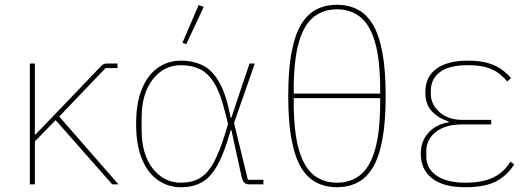

<svg xmlns="http://www.w3.org/2000/svg" viewBox="-20 -772 2226 804"><path d="M450 0 213 -269 126 -180V0H105V-506H126V-209H129L205 -288L405 -497Q410 -502 415.5 -504Q421 -506 428 -506H472V-487H422L228 -284L476 0Z M1083 -19V0H1024Q1011 0 1003.5 -6.5Q996 -13 991 -35L949 -227H946Q920 -133 891 -81Q862 -29 825 -8.5Q788 12 738 12Q684 12 641.5 -17.5Q599 -47 574.5 -106Q550 -165 550 -253Q550 -341 574.5 -400Q599 -459 641.5 -488.5Q684 -518 738 -518Q789 -518 829.5 -498Q870 -478 899 -426Q928 -374 946 -279H949L971 -346L1025 -506H1047L960 -257L1018 -19ZM738 -7Q784 -7 816.5 -26Q849 -45 873.5 -89Q898 -133 921 -207L935 -253L920 -312Q902 -384 876.5 -425Q851 -466 817 -482.5Q783 -499 738 -499Q666 -499 619.5 -439.5Q573 -380 573 -277V-229Q573 -126 619.5 -66.5Q666 -7 738 -7ZM833 -743 760 -587 744 -593 812 -751Z M1210 -394V-380H1572V-394Q1572 -521 1550.5 -595Q1529 -669 1488.5 -701Q1448 -733 1391 -733Q1334 -733 1293.5 -701Q1253 -669 1231.5 -595Q1210 -521 1210 -394ZM1391 -752Q1438 -752 1476 -733Q1514 -714 1540.5 -670.5Q1567 -627 1581 -553.5Q1595 -480 1595 -370Q1595 -261 1581 -187Q1567 -113 1540.5 -69.5Q1514 -26 1476 -7Q1438 12 1391 12Q1344 12 1306 -7Q1268 -26 1241.5 -69.5Q1215 -113 1201 -187Q1187 -261 1187 -370Q1187 -480 1201 -553.5Q1215 -627 1241.5 -670.5Q1268 -714 1306 -733Q1344 -752 1391 -752ZM1391 -7Q1448 -7 1488.5 -39Q1529 -71 1550.5 -145.5Q1572 -220 1572 -346V-361H1210V-346Q1210 -220 1231.5 -145.5Q1253 -71 1293.5 -39Q1334 -7 1391 -7Z M2117 -95 2133 -84Q2108 -41 2061 -14.5Q2014 12 1928 12Q1837 12 1789.5 -25Q1742 -62 1742 -129Q1742 -180 1773.5 -215.5Q1805 -251 1859 -260V-263Q1814 -278 1787.5 -307Q1761 -336 1761 -385Q1761 -451 1808 -484.5Q1855 -518 1938 -518Q1991 -518 2025 -507.5Q2059 -497 2081.5 -480.5Q2104 -464 2120 -445L2104 -431Q2089 -449 2069 -464.5Q2049 -480 2018.5 -489.5Q1988 -499 1939 -499Q1860 -499 1822 -470Q1784 -441 1784 -391V-379Q1784 -335 1820.5 -302.5Q1857 -270 1916 -270H2037V-251H1915Q1845 -251 1805 -219.5Q1765 -188 1765 -138V-117Q1765 -66 1808.5 -36.5Q1852 -7 1928 -7Q2002 -7 2047 -29.5Q2092 -52 2117 -95Z"/></svg>

Font: IBM Plex Sans Thin
Style: Regular
Weight: 250
Designer: Mike Abbink, Paul van der Laan, Pieter van Rosmalen
Foundry: Bold Monday
Version: Version 3.201